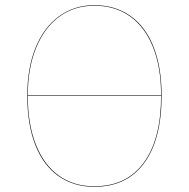

<svg xmlns="http://www.w3.org/2000/svg" viewBox="-20 -710 727 739"><path d="M602 -342Q602 -174 535 -82.5Q468 9 343 9Q264 9 205.5 -32Q147 -73 116 -152Q85 -231 85 -342Q85 -448 117 -526.5Q149 -605 207.5 -647.5Q266 -690 343 -690Q423 -690 481.5 -649Q540 -608 571 -529.5Q602 -451 602 -342ZM87 -343H600Q600 -451 569 -528.5Q538 -606 480.5 -647Q423 -688 343 -688Q266 -688 208.5 -646Q151 -604 119 -526Q87 -448 87 -343ZM600 -341H87Q87 -232 118 -153.5Q149 -75 206.5 -34Q264 7 343 7Q467 7 533.5 -84Q600 -175 600 -341Z"/></svg>

Font: FiraGO Two
Style: Regular
Weight: 100
Designer: bBox Type
Foundry: bBox Type GmbH
Version: Version 1.001